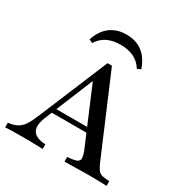

<svg xmlns="http://www.w3.org/2000/svg" viewBox="-180 -900 994 1037"><g transform="rotate(30 317.5 -381.0)"><path d="M156.5 -152.4Q133.9 -97.6 147.6 -67.3Q161.3 -37.1 212.1 -30.6L229 -29V0Q196.8 -1.6 162.5 -2Q128.2 -2.4 96.8 -2.4Q67.7 -2.4 42.3 -2Q16.9 -1.6 -4.8 0V-29L8.9 -30.6Q35.5 -35.5 54.4 -46.4Q73.4 -57.3 88.7 -80.6Q104 -104 121 -145.2L300.8 -576.6H328.2L533.9 -92.7Q543.5 -71 551.6 -58.1Q559.7 -45.2 571 -39.1Q582.3 -33.1 600.8 -31.5L627.4 -29V0Q613.7 -0.8 596.8 -1.2Q579.8 -1.6 561.7 -2Q543.5 -2.4 525.8 -2.4H521H520.2Q499.2 -2.4 477.4 -2Q455.6 -1.6 435.1 -1.2Q414.5 -0.8 396.8 -0.4Q379 0 365.3 0V-29L391.1 -31.5Q426.6 -35.5 435.1 -49.6Q443.5 -63.7 429 -101.6L274.2 -467.7L291.1 -480.6ZM155.6 -194.4 167.7 -223.4H422.6L433.9 -194.4ZM313.7 -762.1Q372.6 -762.1 413.3 -731.5Q454 -700.8 475 -639.5L453.2 -629Q430.6 -665.3 395.6 -681.9Q360.5 -698.4 312.9 -698.4Q266.1 -698.4 231.5 -681.9Q196.8 -665.3 174.2 -629L152.4 -639.5Q172.6 -700.8 213.7 -731.5Q254.8 -762.1 313.7 -762.1Z"/></g></svg>

Font: Playfair 5pt SemiExpanded Light Medium
Style: Regular
Weight: 500
Version: Version 2.203